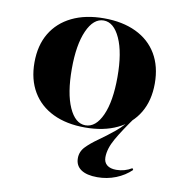

<svg xmlns="http://www.w3.org/2000/svg" viewBox="-73 -498 721 764"><g transform="rotate(10 287.5 -116.5)"><path d="M369.4 197.6Q326.6 197.6 303.6 181.9Q280.6 166.1 280.6 136.3Q280.6 109.7 299.6 89.9Q318.5 70.2 348 49.6Q377.4 29 410.5 2Q443.5 -25 471 -65.3L480.6 -66.9Q434.7 -3.2 411.3 37.9Q387.9 79 387.9 113.7Q387.9 133.9 401.2 144.8Q414.5 155.6 438.7 155.6Q472.6 155.6 501.6 137.9L505.6 144.4Q479.8 169.4 444.4 183.5Q408.9 197.6 369.4 197.6ZM287.1 11.3Q212.1 11.3 157.7 -14.9Q103.2 -41.1 73.8 -90.7Q44.4 -140.3 44.4 -208.9Q44.4 -278.2 73.8 -327.4Q103.2 -376.6 157.7 -403.2Q212.1 -429.8 287.1 -429.8Q362.1 -429.8 416.9 -403.6Q471.8 -377.4 501.2 -327.8Q530.6 -278.2 530.6 -208.9Q530.6 -140.3 501.2 -90.7Q471.8 -41.1 416.9 -14.9Q362.1 11.3 287.1 11.3ZM287.1 2.4Q329 2.4 354.4 -54Q379.8 -110.5 379.8 -208.9Q379.8 -307.3 354 -364.1Q328.2 -421 287.1 -421Q246 -421 220.6 -364.1Q195.2 -307.3 195.2 -209.7Q195.2 -111.3 220.6 -54.4Q246 2.4 287.1 2.4Z"/></g></svg>

Font: Playfair 144pt SemiExpanded Black
Style: Regular
Weight: 900
Width: 6
Designer: Claus Eggers Sørensen
Foundry: Claus Eggers Sørensen
Version: Version 2.203